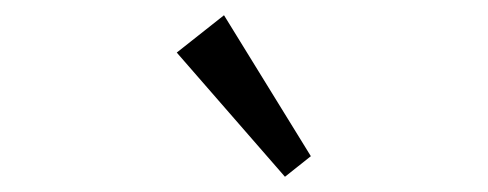

<svg xmlns="http://www.w3.org/2000/svg" viewBox="-20 -832 640 252"><path d="M212 -763 274 -812 388 -627 354 -600Z"/></svg>

Font: Wittgenstein
Style: Regular
Weight: 400
Designer: Jörg Drees
Foundry: Jörg Drees
Version: Version 1.003;Glyphs 3.1.2 (3151)